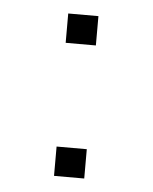

<svg xmlns="http://www.w3.org/2000/svg" viewBox="-37 -568 348 437"><g transform="rotate(5 136.5 -349.5)"><path d="M171 -535V-468H102V-535ZM102 -231H171V-164H102Z"/></g></svg>

Font: SUIT Light
Style: Regular
Weight: 300
Designer: Sunn Youn; Korean Glyphs from Source Han Sans (Sandoll Communications; Soo-young Jang, Joo-yeon Kang)
Foundry: Sunn
Version: Version 1.006